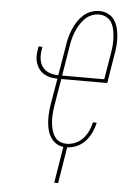

<svg xmlns="http://www.w3.org/2000/svg" viewBox="-62 -789 724 1040"><g transform="rotate(5 300.0 -269.0)"><path d="M273 205 305 7Q282 5 263.5 -8Q245 -21 233.5 -40.5Q222 -60 217 -82.5Q212 -105 211 -128.5Q210 -152 212 -176Q214 -200 218 -223L241 -358Q221 -358 202.5 -362Q184 -366 168 -375.5Q152 -385 141 -399.5Q130 -414 124 -432Q118 -450 118 -469.5Q118 -489 122 -508L124 -523H145L143 -508Q138 -483 141 -457.5Q144 -432 158 -413Q172 -394 195.5 -385.5Q219 -377 244 -377L271 -538Q274 -561 280 -584Q286 -607 295 -629Q304 -651 317.5 -672Q331 -693 349 -709.5Q367 -726 390 -734.5Q413 -743 437 -743Q437 -743 437 -743Q437 -743 437 -743Q461 -743 483 -732.5Q505 -722 518 -702.5Q531 -683 537 -659.5Q543 -636 544.5 -611.5Q546 -587 544 -562Q542 -537 537 -512L512 -358H262L239 -220Q236 -204 234 -187Q232 -170 231.5 -153.5Q231 -137 232.5 -120.5Q234 -104 237 -89Q240 -74 246.5 -59.5Q253 -45 263.5 -33.5Q274 -22 289.5 -16.5Q305 -11 321 -11Q345 -11 368.5 -21Q392 -31 409.5 -50Q427 -69 437.5 -92Q448 -115 453 -139H474Q468 -112 456.5 -86.5Q445 -61 425.5 -39Q406 -17 379.5 -5Q353 7 326 8L294 205ZM494 -377 517 -515Q521 -537 523 -559Q525 -581 524 -603Q523 -625 519 -646Q515 -667 505 -685Q495 -703 476.5 -713.5Q458 -724 436 -724Q415 -724 394.5 -715.5Q374 -707 358.5 -691Q343 -675 331.5 -656Q320 -637 312 -617Q304 -597 299 -576.5Q294 -556 291 -535L265 -377Z"/></g></svg>

Font: Iosevka Curly ThExObl
Style: Regular
Weight: 100
Width: 7
Italic angle: -9°
Monospace: yes
Designer: Belleve Invis
Foundry: Belleve Invis
Version: Version 11.1.0; ttfautohint (v1.8.3)